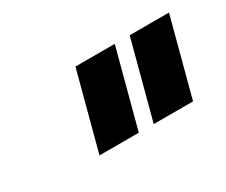

<svg xmlns="http://www.w3.org/2000/svg" viewBox="-50 -863 497 423"><g transform="rotate(-30 199.0 -651.0)"><path d="M260 -749 208 -553H108L160 -749ZM398 -749 346 -553H246L298 -749Z"/></g></svg>

Font: Air America
Style: Regular
Weight: 400
Designer: William G. Sherman
Foundry: Aaron Bell – Saja Typeworks
Version: Version 1.100;PS 001.100;hotconv 1.0.88;makeotf.lib2.5.64775